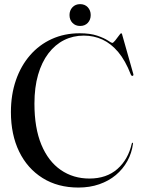

<svg xmlns="http://www.w3.org/2000/svg" viewBox="-20 -870 670 906"><path d="M607.5 -192Q602 -148 581 -110Q560 -72 526.5 -44Q493 -16 448.2 -0.5Q403.5 15 350 15Q252.5 15 180.8 -30Q109 -75 70.2 -155Q31.5 -235 31.5 -341Q31.5 -423 55 -491.2Q78.5 -559.5 121.8 -609.2Q165 -659 224.5 -686Q284 -713 355.5 -713Q405.5 -713 438.5 -701.8Q471.5 -690.5 488.8 -679Q506 -667.5 509.5 -667.5Q514.5 -667.5 523.5 -678.8Q532.5 -690 540.8 -701.5Q549 -713 551 -713Q553 -713 554.5 -711.8Q556 -710.5 556.5 -706.5L609 -521Q610 -517.5 609.2 -515.2Q608.5 -513 606 -512Q603 -511.5 600.8 -513.2Q598.5 -515 597 -519Q571.5 -584.5 537.8 -624.5Q504 -664.5 463.5 -683.2Q423 -702 375.5 -702Q325 -702 282.5 -680.8Q240 -659.5 208.5 -618.2Q177 -577 159.8 -517.5Q142.5 -458 142.5 -381Q142.5 -266 175.2 -187.2Q208 -108.5 266.8 -68Q325.5 -27.5 402 -27.5Q482.5 -27.5 533.8 -72.5Q585 -117.5 602 -193Q603 -195 603.5 -196Q604 -197 605.5 -196.5Q606.5 -196.5 607 -195.2Q607.5 -194 607.5 -192ZM358 -747.5Q336 -747.5 322 -762Q308 -776.5 308 -799Q308 -821 322 -835.8Q336 -850.5 358 -850.5Q380.5 -850.5 394.2 -835.8Q408 -821 408 -799Q408 -776.5 394.2 -762Q380.5 -747.5 358 -747.5Z"/></svg>

Font: Fraunces 120pt
Style: Regular
Weight: 400
Version: Version 1.000;[b76b70a41]